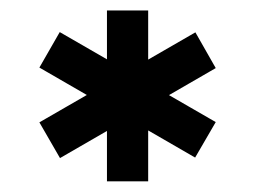

<svg xmlns="http://www.w3.org/2000/svg" viewBox="-20 -770 488 368"><path d="M185 -750H264V-422.5H185ZM55.5 -640.5 94.5 -708.5 393.5 -536 354 -468ZM393.5 -639.5 95 -467 55.5 -535.5 354.5 -708Z"/></svg>

Font: Mohave SemiBold
Style: Regular
Weight: 600
Designer: Gumpita Rahayu
Foundry: Tokotype
Version: Version 2.003